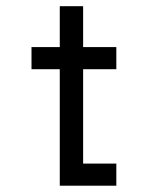

<svg xmlns="http://www.w3.org/2000/svg" viewBox="-20 -590 470 610"><path d="M349.6 0H169.9V-370.1H80.1V-440.4H169.9V-570.3H244.1V-440.4H349.6V-370.1H244.1V-70.3H349.6Z"/></svg>

Font: Geo
Style: Regular
Weight: 500
Version: Version 001.2